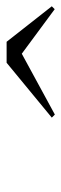

<svg xmlns="http://www.w3.org/2000/svg" viewBox="182 -992 190 595"><g transform="rotate(-90 277.5 -695.0)"><path d="M408 -723 546 -621 555 -630 445 -770H380L210 -630L219.5 -620.5Z"/></g></svg>

Font: Bodoni* 24pt
Style: Bold Italic
Weight: 700
Italic angle: -13°
Version: Version 2.3